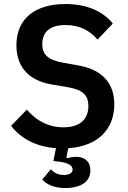

<svg xmlns="http://www.w3.org/2000/svg" viewBox="-20 -730 640 960"><path d="M307.2 210.2C371.8 210.2 431.8 186.4 431.8 122.2C431.8 74.9 400.2 54 360.8 54C345.9 54 330.6 56.8 315.7 60.7L311.8 57.2L321.4 11C470.5 1.4 551.5 -85.2 551.5 -208.1C551.5 -311.8 493.3 -381.4 372.5 -402.7L299 -415.8C220.5 -429.3 191.4 -456.7 191.4 -509.2C191.4 -572.4 231.5 -604.8 307.9 -604.8C378.6 -604.8 430 -576.3 467.7 -532L544 -612.2C495.7 -672.6 415.5 -709.9 307.2 -709.9C154.8 -709.9 62.1 -636 62.1 -503.9C62.1 -406.6 111.9 -328.8 240.8 -307.2L315.7 -294.7C392.4 -282.3 421.9 -255 421.9 -199.6C421.9 -131.7 377.5 -93.4 296.5 -93.4C226.9 -93.4 166.2 -121.8 114 -181.8L35.5 -100.9C83.5 -38.7 157.7 3.2 259.9 11L246.8 74.9L270.6 77.8C330.3 84.5 343 101.9 343 118.3C343 136.4 323.9 144.9 299 144.9C268.8 144.9 247.5 131.7 234.7 116.1L191.4 167.3C207.4 186.8 242.9 210.2 307.2 210.2Z"/></svg>

Font: Margiela Mono SemiBold
Style: Regular
Weight: 600
Designer: Mike Abbink, Paul van der Laan, Pieter van Rosmalen
Foundry: Bold Monday
Version: Version 2.003 2021